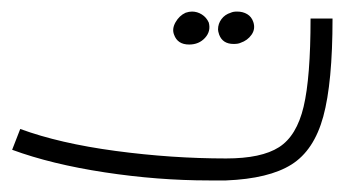

<svg xmlns="http://www.w3.org/2000/svg" viewBox="-20 -312 595 332"><path d="M555 -280Q555 -169 539 -110.5Q523 -52 484 -27.5Q445 -3 371 0H341Q253 0 161 -14Q69 -28 1 -53L15 -89Q83 -64 180 -51Q277 -38 371 -38Q432 -38 462.5 -57.5Q493 -77 505 -127.5Q517 -178 517 -280ZM390 -292Q383 -292 379 -290Q369 -287 363 -279Q357 -271 357 -261Q357 -258 359 -252Q365 -236 384 -236Q392 -236 396 -238Q408 -242 415 -252Q422 -262 418 -274Q415 -283 407.5 -287.5Q400 -292 390 -292ZM312 -292Q307 -292 301 -290Q290 -285 283.5 -273.5Q277 -262 281 -252Q287 -235 307 -235Q324 -235 334.5 -246.5Q345 -258 341 -273Q337 -282 329 -287Q321 -292 312 -292Z"/></svg>

Font: Vibes
Style: Regular
Weight: 400
Designer: AbdElmomen Kadhim
Version: Version 1.100